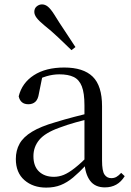

<svg xmlns="http://www.w3.org/2000/svg" viewBox="-20 -838 597 873"><path d="M190 15Q130 15 91 -19Q52 -53 52 -115Q52 -154 69 -184.5Q86 -215 125.5 -239Q165 -263 231 -282Q273 -295 319 -307Q365 -319 405 -328V-303Q365 -293 324 -281.5Q283 -270 249 -257Q185 -234 158.5 -202Q132 -170 132 -128Q132 -82 157.5 -58Q183 -34 225 -34Q248 -34 270 -43Q292 -52 320 -74Q348 -96 386 -134L395 -87H371Q340 -54 312.5 -31Q285 -8 256 3.5Q227 15 190 15ZM457 14Q412 14 389.5 -16.5Q367 -47 364 -100V-103V-359Q364 -415 352 -445.5Q340 -476 315 -488Q290 -500 250 -500Q221 -500 192 -491.5Q163 -483 130 -465L173 -492L157 -413Q153 -386 140.5 -375Q128 -364 109 -364Q73 -364 65 -400Q80 -461 134 -496Q188 -531 272 -531Q359 -531 401.5 -489.5Q444 -448 444 -355V-108Q444 -61 455 -44.5Q466 -28 486 -28Q499 -28 509 -33.5Q519 -39 531 -52L547 -37Q531 -11 508.5 1.5Q486 14 457 14ZM323 -624 305 -610Q275 -639 244.5 -668Q214 -697 180 -724Q157 -743 146.5 -757Q136 -771 136 -784Q136 -800 147 -809Q158 -818 171 -818Q185 -818 197.5 -808Q210 -798 226 -773Q250 -734 275 -697Q300 -660 323 -624Z"/></svg>

Font: Noto Serif JP
Style: Regular
Weight: 400
Designer: Ryoko NISHIZUKA  (kana & ideographs); Frank Grießhammer (Latin, Greek & Cyrillic); Wenlong ZHANG  (bopomofo); Sandoll Co
Foundry: Adobe
Version: Version 2.003-H1;hotconv 1.1.1;makeotfexe 2.6.0